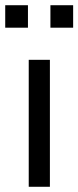

<svg xmlns="http://www.w3.org/2000/svg" viewBox="-34 -715 300 735"><path d="M76 0V-486H157V0ZM159 -609V-695H246V-609ZM-14 -609V-695H73V-609Z"/></svg>

Font: NunitoSans1
Style: Book
Weight: 400
Designer: Vernon Adams
Foundry: Vernon Adams
Version: Version 3.101;gftools[0.9.27]